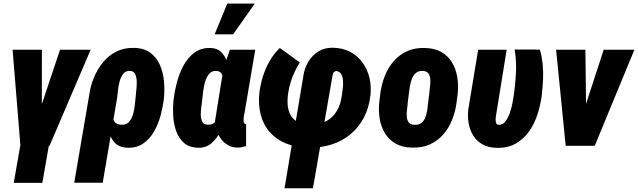

<svg xmlns="http://www.w3.org/2000/svg" viewBox="-20 -802 3509 1056"><path d="M254.4 -34.2 212.9 203.6H55.7L97.2 -34.2ZM180.2 -139.6 310.1 -528.3H478.5L252.4 0H143.1ZM210.4 -528.3 210 -119.6 194.3 0H92.3L49.3 -528.3Z M388.2 203.1 471.2 -282.2Q478 -331.1 497.3 -377.2Q516.6 -423.3 547.6 -460.7Q578.6 -498 621.1 -519Q663.6 -540 718.8 -538.6Q773.4 -537.1 807.6 -511.2Q841.8 -485.4 859.6 -444.3Q877.4 -403.3 881.8 -356Q886.2 -308.6 881.8 -264.2L880.9 -253.9Q875.5 -212.4 863 -165.8Q850.6 -119.1 827.1 -78.4Q803.7 -37.6 767.3 -12.5Q731 12.7 679.2 10.3Q633.8 8.8 609.1 -19.3Q584.5 -47.4 574.5 -89.1Q564.5 -130.9 562.3 -174.1Q560.1 -217.3 558.6 -249Q566.4 -246.1 573.7 -243.4Q581.1 -240.7 588.9 -238.5Q596.7 -236.3 604.5 -234.4Q598.6 -210.4 597.4 -183.6Q596.2 -156.7 607.2 -136.7Q618.2 -116.7 648.9 -115.7Q673.8 -115.2 688.2 -130.1Q702.6 -145 710 -167.7Q717.3 -190.4 720.2 -213.6Q723.1 -236.8 724.6 -253.9L725.6 -264.2Q726.1 -274.4 729 -298.6Q731.9 -322.8 732.2 -348.4Q732.4 -374 724.4 -392.6Q716.3 -411.1 694.8 -412.1Q671.9 -413.1 658.4 -396.5Q645 -379.9 638.2 -355Q631.3 -330.1 628.9 -305.2Q626.5 -280.3 624.5 -265.6L544.9 203.1Z M934.1 -250 935.5 -259.8Q940.4 -301.8 953.4 -350.3Q966.3 -398.9 989.7 -442.4Q1013.2 -485.8 1050 -512.9Q1086.9 -540 1139.2 -538.1Q1175.3 -536.6 1196.5 -515.6Q1217.8 -494.6 1229 -461.9Q1240.2 -429.2 1243.9 -392.1Q1247.6 -355 1247.1 -320.6Q1246.6 -286.1 1245.6 -262.7L1244.6 -250.5Q1238.8 -217.3 1227.1 -172.6Q1215.3 -127.9 1195.6 -85.7Q1175.8 -43.5 1145 -15.9Q1114.3 11.7 1070.3 10.7Q1020 9.3 991 -16.8Q961.9 -43 948.2 -83Q934.6 -123 932.4 -167.5Q930.2 -211.9 934.1 -250ZM1092.8 -259.8 1091.8 -250Q1090.8 -237.8 1087.6 -216.3Q1084.5 -194.8 1084.2 -172.4Q1084 -149.9 1091.8 -133.5Q1099.6 -117.2 1121.1 -116.7Q1144 -114.7 1158.2 -126.7Q1172.4 -138.7 1180.4 -157.5Q1188.5 -176.3 1192.4 -197.5Q1196.3 -218.8 1198.2 -235.8L1202.6 -274.9Q1204.1 -287.1 1207 -309.3Q1210 -331.5 1209.2 -355Q1208.5 -378.4 1200 -394.8Q1191.4 -411.1 1169.4 -412.1Q1144.5 -412.6 1130.4 -395.8Q1116.2 -378.9 1108.4 -353.3Q1100.6 -327.6 1097.7 -301.8Q1094.7 -275.9 1092.8 -259.8ZM1244.1 -528.3H1383.8L1324.7 -179.7Q1323.2 -175.8 1321.8 -166.5Q1320.3 -157.2 1319.6 -146.2Q1318.8 -135.3 1321.5 -127.7Q1324.2 -120.1 1331.5 -119.1Q1332.5 -119.1 1332.8 -119.4Q1333 -119.6 1333.5 -120.1V1Q1320.8 5.4 1308.8 7.6Q1296.9 9.8 1284.2 9.8Q1255.9 8.8 1233.6 -3.9Q1211.4 -16.6 1195.8 -37.6Q1180.2 -58.6 1171.4 -84.2Q1162.6 -109.9 1162.6 -136.2L1209 -424.3ZM1160.6 -613.3 1230 -782.2H1381.3L1262.2 -613.3Z M1544.9 233.4 1648.4 -383.3Q1653.8 -425.3 1675 -461.2Q1696.3 -497.1 1730.7 -518.6Q1765.1 -540 1809.6 -539.6Q1864.3 -538.6 1905.3 -517.1Q1946.3 -495.6 1973.1 -459Q2000 -422.4 2011.5 -376Q2022.9 -329.6 2017.6 -278.8Q2009.8 -209.5 1981.7 -155.8Q1953.6 -102.1 1908.4 -64.2Q1863.3 -26.4 1804.4 -7.6Q1745.6 11.2 1677.2 10.7Q1608.4 9.3 1554.4 -12.5Q1500.5 -34.2 1464.8 -74Q1429.2 -113.8 1414.3 -169.4Q1399.4 -225.1 1406.7 -293Q1412.6 -337.9 1426.3 -382.1Q1439.9 -426.3 1462.9 -466.1Q1485.8 -505.9 1519 -538.1L1628.9 -458.5Q1612.8 -433.1 1600.1 -405.8Q1587.4 -378.4 1578.6 -350.3Q1569.8 -322.3 1565.4 -293Q1559.6 -256.3 1562.3 -224.9Q1564.9 -193.4 1578.1 -169.2Q1591.3 -145 1617.4 -131.1Q1643.6 -117.2 1685.1 -116.2Q1736.8 -115.2 1773.9 -135.3Q1811 -155.3 1832.8 -192.4Q1854.5 -229.5 1860.4 -278.8Q1862.3 -293 1865 -313.7Q1867.7 -334.5 1866.7 -356Q1865.7 -377.4 1857.4 -393.1Q1849.1 -408.7 1828.1 -412.1Q1817.4 -406.7 1814.2 -403.1Q1811 -399.4 1809.1 -387.7L1701.2 233.4Z M2065.9 -239.3 2071.8 -288.1Q2078.6 -339.4 2096.7 -384.8Q2114.7 -430.2 2145.3 -465.3Q2175.8 -500.5 2218.5 -520.3Q2261.2 -540 2317.9 -538.1Q2371.1 -536.6 2407.5 -515.9Q2443.8 -495.1 2465.3 -460Q2486.8 -424.8 2494.4 -380.6Q2502 -336.4 2497.6 -288.6L2491.2 -238.8Q2484.9 -188.5 2466.6 -142.8Q2448.2 -97.2 2417.7 -62.3Q2387.2 -27.3 2344.5 -7.8Q2301.8 11.7 2245.6 9.8Q2192.4 8.8 2156 -12.2Q2119.6 -33.2 2097.9 -68.1Q2076.2 -103 2068.6 -147.2Q2061 -191.4 2065.9 -239.3ZM2229 -288.6 2222.7 -238.8Q2222.2 -225.1 2219.2 -205.1Q2216.3 -185.1 2217 -164.8Q2217.8 -144.5 2226.6 -130.9Q2235.4 -117.2 2257.3 -115.7Q2283.2 -113.8 2297.9 -125.7Q2312.5 -137.7 2319.8 -157Q2327.1 -176.3 2330.1 -198Q2333 -219.7 2335 -239.3L2341.3 -289.1Q2341.8 -302.2 2344.7 -322.3Q2347.7 -342.3 2346.9 -362.3Q2346.2 -382.3 2337.2 -396.5Q2328.1 -410.6 2305.7 -412.1Q2282.2 -413.1 2267.8 -400.9Q2253.4 -388.7 2245.6 -368.9Q2237.8 -349.1 2234.4 -327.6Q2231 -306.2 2229 -288.6Z M2609.9 -528.3H2766.6L2713.4 -199.2Q2713.4 -196.3 2710.7 -183.6Q2708 -170.9 2706.5 -155.8Q2705.1 -140.6 2707.5 -129.2Q2710 -117.7 2719.7 -115.7Q2743.7 -113.8 2759 -133.3Q2774.4 -152.8 2784.2 -181.2Q2793.9 -209.5 2798.8 -236.8Q2803.7 -264.2 2805.7 -278.8Q2814.9 -340.3 2817.9 -404.3Q2820.8 -468.3 2810.5 -529.8L2949.2 -529.3Q2960.9 -488.8 2964.8 -446.5Q2968.8 -404.3 2966.6 -362.3Q2964.4 -320.3 2960 -278.8Q2953.1 -226.1 2936.5 -174.1Q2919.9 -122.1 2890.4 -79.8Q2860.8 -37.6 2816.7 -12.5Q2772.5 12.7 2710.4 11.2Q2666 9.8 2634.3 -7.8Q2602.5 -25.4 2583.7 -54.9Q2564.9 -84.5 2557.9 -122.1Q2550.8 -159.7 2555.7 -201.2Z M3166.5 -118.2 3300.3 -528.3H3469.2L3251 0H3152.3ZM3199.7 -528.3 3204.6 -104 3186 0H3091.3L3038.6 -528.3Z"/></svg>

Font: Roboto Condensed Black
Style: Italic
Weight: 900
Italic angle: -12°
Designer: Christian Robertson
Foundry: Google
Version: Version 3.008; 2023